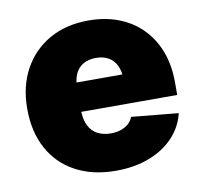

<svg xmlns="http://www.w3.org/2000/svg" viewBox="-67 -615 733 697"><g transform="rotate(-10 299.5 -266.5)"><path d="M306.6 10.3Q221.7 10.3 158.7 -23.4Q95.7 -57.1 61.8 -119.4Q27.8 -181.6 27.8 -267.1Q27.8 -349.6 62 -412.1Q96.2 -474.6 157.7 -509.5Q219.2 -544.4 301.8 -544.4Q363.3 -544.4 413.1 -525.1Q462.9 -505.9 498.5 -469.7Q534.2 -433.6 553.5 -383.1Q572.8 -332.5 572.8 -269.5V-222.2H87.4V-330.1H481.9L391.1 -308.6Q391.1 -339.8 381.1 -361.6Q371.1 -383.3 352.1 -394.5Q333 -405.8 305.2 -405.8Q277.3 -405.8 258.1 -394.5Q238.8 -383.3 229 -361.6Q219.2 -339.8 219.2 -308.6V-228Q219.2 -194.3 230.5 -171.6Q241.7 -148.9 262.7 -137.7Q283.7 -126.5 311.5 -126.5Q332 -126.5 348.6 -132.1Q365.2 -137.7 377 -147.9Q388.7 -158.2 394 -172.9L566.9 -156.2Q554.7 -106 519.3 -68.6Q483.9 -31.2 429.7 -10.5Q375.5 10.3 306.6 10.3Z"/></g></svg>

Font: Inter 20pt Black
Style: Regular
Weight: 900
Version: Version 4.001;git-66647c0bb